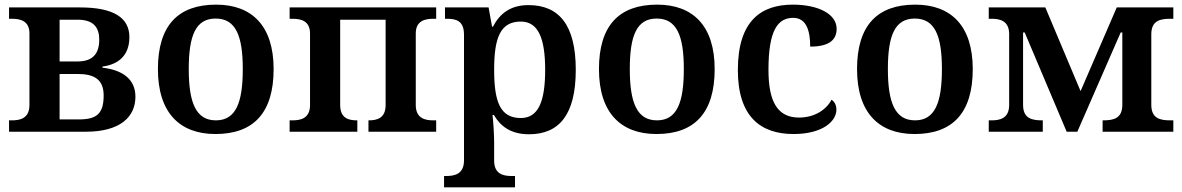

<svg xmlns="http://www.w3.org/2000/svg" viewBox="-20 -568 5099 828"><path d="M19 0H351C497 0 564 -63 564 -151C564 -231 502 -267 422 -276V-281C490 -290 538 -328 538 -408C538 -491 471 -536 325 -536H19V-487H32C66 -487 107 -479 107 -424V-115C107 -57 66 -49 32 -49H19ZM237 -303V-483H315C384 -483 408 -449 408 -397C408 -340 383 -303 315 -303ZM237 -53V-249H314C386 -249 427 -226 427 -156C427 -77 396 -53 320 -53Z M909 10C1074 10 1160 -82 1160 -270C1160 -457 1066 -548 912 -548C747 -548 661 -457 661 -270C661 -82 755 10 909 10ZM911 -49C825 -49 794 -125 794 -270C794 -415 824 -488 910 -488C996 -488 1027 -415 1027 -270C1027 -125 997 -49 911 -49Z M1229 0H1521V-49H1519C1485 -49 1447 -57 1447 -115V-483H1643V-115C1643 -57 1604 -49 1571 -49H1569V0H1861V-49H1848C1814 -49 1773 -57 1773 -115V-424C1773 -479 1814 -487 1848 -487H1861V-536H1229V-487H1242C1276 -487 1317 -479 1317 -424V-115C1317 -57 1276 -49 1242 -49H1229Z M1895 240H2201V191H2186C2151 191 2111 183 2111 125V46C2111 19 2108 -39 2104 -72H2110C2139 -22 2185 11 2261 11C2392 11 2463 -74 2463 -267C2463 -460 2391 -546 2259 -546C2181 -546 2135 -509 2106 -453H2102L2087 -536H1899V-487H1908C1948 -487 1981 -478 1981 -418V124C1981 183 1940 191 1905 191H1895ZM2226 -59C2137 -59 2111 -129 2111 -267C2111 -404 2137 -475 2226 -475C2301 -475 2331 -403 2331 -267C2331 -129 2301 -59 2226 -59Z M2811 10C2976 10 3062 -82 3062 -270C3062 -457 2968 -548 2814 -548C2649 -548 2563 -457 2563 -270C2563 -82 2657 10 2811 10ZM2813 -49C2727 -49 2696 -125 2696 -270C2696 -415 2726 -488 2812 -488C2898 -488 2929 -415 2929 -270C2929 -125 2899 -49 2813 -49Z M3402 10C3529 10 3587 -46 3587 -95C3587 -113 3580 -129 3566 -138C3543 -94 3492 -61 3426 -61C3333 -61 3294 -129 3294 -267C3294 -441 3336 -491 3401 -491C3458 -491 3474 -434 3474 -367C3561 -367 3588 -400 3588 -444C3588 -507 3510 -548 3399 -548C3265 -548 3162 -481 3162 -266C3162 -64 3261 10 3402 10Z M3924 10C4089 10 4175 -82 4175 -270C4175 -457 4081 -548 3927 -548C3762 -548 3676 -457 3676 -270C3676 -82 3770 10 3924 10ZM3926 -49C3840 -49 3809 -125 3809 -270C3809 -415 3839 -488 3925 -488C4011 -488 4042 -415 4042 -270C4042 -125 4012 -49 3926 -49Z M4244 0H4477V-49H4474C4430 -49 4392 -57 4392 -116V-428H4399L4580 0H4626L4813 -428H4820V-116C4820 -57 4782 -49 4738 -49H4735V0H5040V-49H5027C4983 -49 4945 -57 4945 -116V-420C4945 -479 4983 -487 5027 -487H5040V-536H4796L4640 -175L4488 -536H4244V-487H4257C4291 -487 4332 -479 4332 -421V-115C4332 -57 4291 -49 4257 -49H4244Z"/></svg>

Font: Noto Serif Semi
Style: Regular
Weight: 600
Designer: Monotype Design Team
Foundry: Monotype Imaging Inc.
Version: Version 1.002